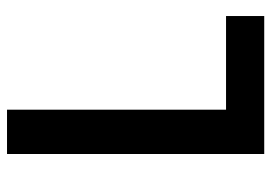

<svg xmlns="http://www.w3.org/2000/svg" viewBox="-130 -674 754 533"><g transform="rotate(-90 246.5 -408.0)"><path d="M85 -51V-765H208V-157H468V-51Z"/></g></svg>

Font: Noto Sans Tamil UI SemiCondensed SemiBold
Style: Regular
Weight: 600
Width: 4
Designer: Jelle Bosma - Monotype Design Team
Foundry: Monotype Imaging Inc.
Version: Version 2.004; ttfautohint (v1.8.4.7-5d5b)